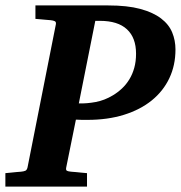

<svg xmlns="http://www.w3.org/2000/svg" viewBox="-37 -691 670 711"><path d="M612.8 -507.8Q612.8 -449.2 590.1 -401.4Q567.4 -353.5 524.9 -319.1Q482.4 -284.7 422.1 -265.9Q361.8 -247.1 287.1 -247.1H266.6Q254.4 -247.1 244.1 -248L208 -69.8Q206.5 -61 210.9 -58.6Q215.3 -56.2 226.1 -55.2Q234.9 -54.7 244.6 -53.7Q252.9 -52.7 263.4 -51.8Q273.9 -50.8 285.2 -49.8V0H-17.1V-49.8Q-6.3 -50.8 3.9 -51.8Q14.2 -52.7 22.5 -53.7Q31.7 -54.7 41 -55.2Q50.8 -56.2 56.6 -58.6Q62.5 -61 64.9 -70.8L169.9 -601.1Q171.4 -609.9 165.8 -612.5Q160.2 -615.2 150.9 -616.2Q142.1 -616.7 132.8 -617.7Q124.5 -618.7 114.3 -619.4Q104 -620.1 94.2 -621.1V-670.9H363.8Q434.6 -670.9 482.4 -658Q530.3 -645 559.3 -622.8Q588.4 -600.6 600.6 -571Q612.8 -541.5 612.8 -507.8ZM466.8 -492.2Q466.8 -551.3 433.1 -582.5Q399.4 -613.8 333 -613.8H315.9L254.9 -308.1Q284.2 -307.1 317.1 -313.2Q350.1 -319.3 380.9 -337.9Q398.9 -348.6 414.6 -363.3Q430.2 -377.9 441.9 -397Q453.6 -416 460.2 -439.7Q466.8 -463.4 466.8 -492.2Z"/></svg>

Font: Charis SIL CyrE
Style: Bold Italic
Weight: 700
Italic angle: -11°
Foundry: SIL International
Version: Version 5.000